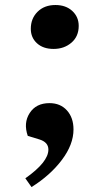

<svg xmlns="http://www.w3.org/2000/svg" viewBox="-20 -570 427 773"><path d="M104 -454.1Q104 -495.6 131.3 -522.7Q158.7 -549.8 203.1 -549.8Q245.1 -549.8 271 -525.9Q296.9 -502 296.9 -465.8Q296.9 -423.3 267.6 -398.2Q238.3 -373 195.8 -373Q153.8 -373 128.9 -395.8Q104 -418.5 104 -454.1ZM106.9 183.1 82 147.9Q174.8 82.5 174.8 32.2Q174.8 2.4 138.2 -8.8L91.8 -22.9Q73.7 -74.7 99.4 -114.7Q125 -154.8 179.2 -154.8Q223.1 -154.8 249.5 -125.5Q275.9 -96.2 275.9 -48.8Q275.9 11.7 229.2 73.7Q182.6 135.7 106.9 183.1Z"/></svg>

Font: Literata SemiBold
Style: Italic
Weight: 650
Italic angle: -2.39999°
Designer: Latin by Veronika Burian and Jose Scaglione. Greek by Irene Vlachou. Cyrillic by Vera Evstafieva
Foundry: TypeTogether
Version: Version 3.021